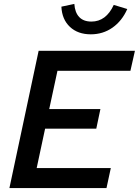

<svg xmlns="http://www.w3.org/2000/svg" viewBox="-20 -959 708 979"><path d="M28 0 177 -700H668L645 -598H273L231 -403H492L471 -303H210L167 -102H545L523 0ZM443 -784Q377 -784 336.5 -822Q296 -860 293 -925L359 -939Q362 -895 384 -872Q406 -849 446 -849Q521 -849 560 -934L629 -913Q602 -852 553.5 -818Q505 -784 443 -784Z"/></svg>

Font: Red Hat Text SemiBold
Style: Italic
Weight: 600
Italic angle: -12°
Designer: Pentagram, MCKL
Foundry: Pentagram, MCKL
Version: Version 1.023